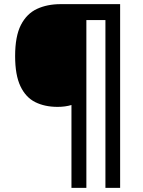

<svg xmlns="http://www.w3.org/2000/svg" viewBox="-20 -780 690 927"><path d="M560 127H489V-683H397V127H325V-273Q295 -264 258 -264Q196 -264 150 -287Q104 -310 78.5 -364Q53 -418 53 -509Q53 -605 81 -659.5Q109 -714 158.5 -737Q208 -760 273 -760H560Z"/></svg>

Font: Noto Sans Cherokee SemiBold
Style: Regular
Weight: 600
Designer: Monotype Design Team
Foundry: Monotype Imaging Inc.
Version: Version 2.001; ttfautohint (v1.8.4.7-5d5b)